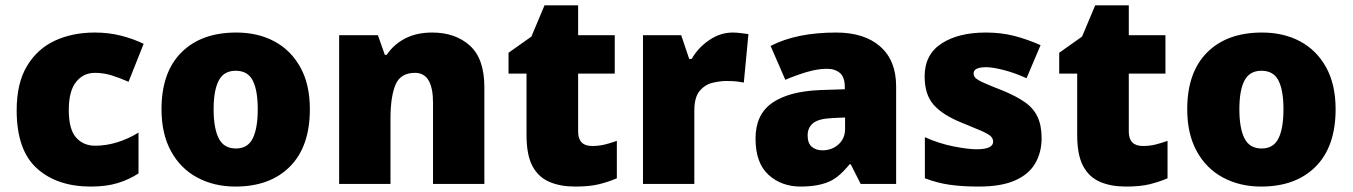

<svg xmlns="http://www.w3.org/2000/svg" viewBox="-20 -684 5030 714"><path d="M317.9 9.8Q191.9 9.8 116.9 -58.1Q42 -126 42 -273.9Q42 -374.5 80.1 -438Q118.2 -502 183.6 -532.5Q249 -563 333 -563Q383.8 -563 429.4 -551.5Q475.1 -540 514.2 -521L458 -379.9Q423.8 -395 393.8 -404.1Q363.8 -413.1 333 -413.1Q290 -413.1 262.9 -379.2Q235.8 -345.2 235.8 -274.9Q235.8 -203.1 262.9 -172.6Q290 -142.1 334 -142.1Q375 -142.1 416.5 -155Q458 -168 495.1 -190.9V-39.1Q460 -16.1 417.5 -3.2Q375 9.8 317.9 9.8Z M1132.3 -277.8Q1132.3 -139.2 1058.3 -64.7Q984.4 9.8 855.5 9.8Q775.9 9.8 713.4 -23.9Q651.4 -57.1 616 -121.6Q580.6 -186 580.6 -277.8Q580.6 -415 654.5 -489Q728.5 -563 858.4 -563Q939 -563 1000 -530.3Q1061.5 -497.6 1096.9 -433.8Q1132.3 -370.1 1132.3 -277.8ZM774.4 -277.8Q774.4 -207 793.5 -169.4Q812.5 -131.8 857.4 -131.8Q901.4 -131.8 919.9 -169.4Q938.5 -207 938.5 -277.8Q938.5 -348.1 919.9 -384.5Q901.4 -420.9 856.4 -420.9Q812.5 -420.9 793.5 -384.5Q774.4 -348.1 774.4 -277.8Z M1587.4 -563Q1673.3 -563 1727.3 -514.4Q1781.2 -465.8 1781.2 -359.9V0H1590.3V-301.8Q1590.3 -413.1 1523.4 -413.1Q1469.2 -413.1 1450.7 -368.7Q1432.1 -324.2 1432.1 -242.2V0H1241.2V-553.2H1385.3L1411.1 -480H1418Q1444.3 -519 1486.8 -541Q1529.3 -563 1587.4 -563Z M2182.1 -141.1Q2207 -141.1 2229 -146.5Q2251 -151.9 2273.9 -160.2V-21Q2243.2 -7.8 2208 1Q2172.9 9.8 2119.1 9.8Q2064 9.8 2023.9 -7.3Q1982.9 -24.4 1960.4 -65.7Q1938 -106.9 1938 -182.1V-410.2H1871.1V-487.8L1956.1 -547.9L2004.9 -664.1H2129.9V-553.2H2266.1V-410.2H2129.9V-194.8Q2129.9 -141.1 2182.1 -141.1Z M2705.1 -563Q2719.7 -563 2738.3 -560.5Q2746.6 -559.6 2752.9 -558.6Q2759.3 -557.6 2763.2 -557.1L2746.1 -377Q2736.3 -378.9 2721.7 -380.9Q2707 -382.8 2681.2 -382.8Q2658.2 -382.8 2629.4 -376Q2601.1 -369.1 2581.5 -345.5Q2562 -321.8 2562 -272V0H2371.1V-553.2H2513.2L2543 -464.8H2552.2Q2575.2 -505.9 2616.7 -534.4Q2658.2 -563 2705.1 -563Z M3089.4 -563Q3194.3 -563 3253.4 -511Q3312.5 -459 3312.5 -362.8V0H3180.7L3143.6 -73.2H3139.6Q3127.4 -58.6 3115.7 -46.6Q3104 -34.7 3091.8 -25.4Q3046.4 9.8 2957.5 9.8Q2885.7 9.8 2837.6 -34.2Q2789.6 -78.1 2789.6 -168.9Q2789.6 -257.8 2851.1 -301Q2912.6 -344.2 3029.8 -349.1L3121.6 -352.1V-359.9Q3121.6 -397 3103.5 -412.6Q3085.4 -428.2 3054.7 -428.2Q3021.5 -428.2 2981.4 -416.5Q2941.4 -404.8 2900.4 -387.2L2845.7 -513.2Q2941.9 -563 3089.4 -563ZM3122.6 -204.1V-247.1L3078.6 -245.1Q3025.4 -243.2 3004.4 -226.6Q2983.4 -210 2983.4 -180.2Q2983.4 -151.9 2998.5 -138.4Q3013.7 -125 3038.6 -125Q3073.7 -125 3098.1 -147Q3122.6 -168.9 3122.6 -204.1Z M3853.5 -169.9Q3853.5 -118.2 3830.1 -77.1Q3806.6 -36.1 3755.1 -13.2Q3703.6 9.8 3619.6 9.8Q3560.5 9.8 3513.9 3.4Q3467.3 -2.9 3419.4 -21V-173.8Q3472.7 -149.9 3526.6 -139.4Q3580.6 -128.9 3611.3 -128.9Q3673.3 -128.9 3673.3 -157.2Q3673.3 -168.5 3663.6 -178.2Q3653.8 -187 3622.3 -200.4Q3590.8 -213.9 3555.7 -228Q3486.3 -255.9 3452.4 -293.9Q3418.5 -332 3418.5 -399.9Q3418.5 -481 3481 -522Q3543.5 -563 3646.5 -563Q3701.7 -563 3749.5 -551Q3797.4 -539.1 3849.6 -516.1L3797.4 -393.1Q3756.3 -412.1 3714.4 -423.1Q3672.4 -434.1 3647.5 -434.1Q3600.6 -434.1 3600.6 -411.1Q3600.6 -399.9 3609.4 -392.6Q3617.7 -384.8 3647.5 -372.1Q3677.2 -359.4 3711.4 -346.2Q3759.3 -326.2 3791 -304.2Q3822.8 -282.2 3838.1 -250Q3853.5 -217.8 3853.5 -169.9Z M4230 -141.1Q4254.9 -141.1 4276.9 -146.5Q4298.8 -151.9 4321.8 -160.2V-21Q4291 -7.8 4255.9 1Q4220.7 9.8 4167 9.8Q4111.8 9.8 4071.8 -7.3Q4030.8 -24.4 4008.3 -65.7Q3985.8 -106.9 3985.8 -182.1V-410.2H3918.9V-487.8L4003.9 -547.9L4052.7 -664.1H4177.7V-553.2H4314V-410.2H4177.7V-194.8Q4177.7 -141.1 4230 -141.1Z M4946.8 -277.8Q4946.8 -139.2 4872.8 -64.7Q4798.8 9.8 4669.9 9.8Q4590.3 9.8 4527.8 -23.9Q4465.8 -57.1 4430.4 -121.6Q4395 -186 4395 -277.8Q4395 -415 4469 -489Q4543 -563 4672.9 -563Q4753.4 -563 4814.5 -530.3Q4876 -497.6 4911.4 -433.8Q4946.8 -370.1 4946.8 -277.8ZM4588.9 -277.8Q4588.9 -207 4607.9 -169.4Q4627 -131.8 4671.9 -131.8Q4715.8 -131.8 4734.4 -169.4Q4752.9 -207 4752.9 -277.8Q4752.9 -348.1 4734.4 -384.5Q4715.8 -420.9 4670.9 -420.9Q4627 -420.9 4607.9 -384.5Q4588.9 -348.1 4588.9 -277.8Z"/></svg>

Font: Nokora Black
Style: Regular
Weight: 900
Designer: Danh Hong
Version: Version 8.000; ttfautohint (v1.8.3)